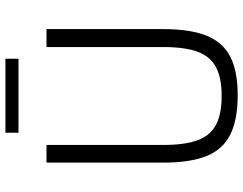

<svg xmlns="http://www.w3.org/2000/svg" viewBox="-114 -767 894 706"><g transform="rotate(-90 333.0 -414.0)"><path d="M579 -690V-261Q579 -162 555 -102Q531 -42 478 -14.5Q425 13 336 13Q245 13 190.5 -14.5Q136 -42 112 -102Q88 -162 88 -261V-690H153V-261Q153 -181 170.5 -134Q188 -87 227.5 -66.5Q267 -46 333 -46Q399 -46 438.5 -66.5Q478 -87 495.5 -134Q513 -181 513 -261V-690ZM470 -841V-793H198V-841Z"/></g></svg>

Font: Exo 2 Light
Style: Regular
Weight: 300
Designer: Natanael Gama
Foundry: Natanael Gama
Version: Version 2.010